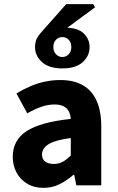

<svg xmlns="http://www.w3.org/2000/svg" viewBox="-20 -894 567 926"><path d="M189.8 12Q144.5 12 111.2 -8Q78 -27.9 59.7 -61.8Q41.5 -95.7 41.5 -137.6Q41.5 -217.8 107.9 -261.4Q174.4 -305 321.4 -320.5Q319.9 -341.6 311.7 -357.2Q303.4 -372.9 286.5 -381.5Q269.5 -390.1 242.6 -390.1Q211.7 -390.1 179.7 -379Q147.7 -368 111.4 -347.4L59.3 -443.4Q90.8 -462.6 125 -477.4Q159.2 -492.2 195.8 -500.1Q232.4 -508 271.4 -508Q334.6 -508 378.5 -483.5Q422.3 -459 445.3 -409.3Q468.4 -359.6 468.4 -283.3V0H348.2L337.9 -50.6H333.9Q302.2 -23.2 267.1 -5.6Q232.1 12 189.8 12ZM239.2 -103.3Q264.2 -103.3 283.2 -114.1Q302.3 -124.9 321.4 -144.3V-228.2Q269 -221.3 238.7 -210Q208.4 -198.6 195.5 -183.2Q182.6 -167.8 182.6 -149Q182.6 -125.8 198.2 -114.5Q213.7 -103.3 239.2 -103.3ZM280.6 -564.1Q216.1 -564.1 182.6 -594.4Q149 -624.7 149 -667Q149 -694.5 160.1 -712.8Q171.2 -731.1 192.7 -753.8L299.4 -874.2H429.7L438.3 -858.6L294.7 -753L295.4 -760.3Q355.3 -760.3 383.7 -732.9Q412.1 -705.6 412.1 -667Q412.1 -624.7 379.1 -594.4Q346 -564.1 280.6 -564.1ZM280.6 -619.1Q298.9 -619.1 311.4 -632.6Q323.9 -646 323.9 -667Q323.9 -689.1 311.4 -702.1Q298.9 -715.2 280.6 -715.2Q262.5 -715.2 249.9 -702.1Q237.3 -689.1 237.3 -667Q237.3 -646 249.9 -632.6Q262.5 -619.1 280.6 -619.1Z"/></svg>

Font: Source Sans 3
Style: Regular
Weight: 200
Designer: Paul D. Hunt
Foundry: Adobe
Version: Version 3.046;hotconv 1.0.118;makeotfexe 2.5.65603